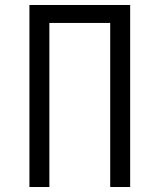

<svg xmlns="http://www.w3.org/2000/svg" viewBox="-20 -750 640 770"><path d="M98 0H178V-658H422V0H502V-730H98Z"/></svg>

Font: JetBrains Mono Light
Style: Regular
Weight: 336
Monospace: yes
Designer: Philipp Nurullin, Konstantin Bulenkov
Foundry: JetBrains
Version: Version 2.305